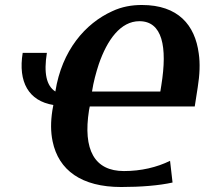

<svg xmlns="http://www.w3.org/2000/svg" viewBox="-20 -740 820 770"><path d="M71 -528C52 -411 95 -335 194 -319L190 -297C183 -252 183 -211 191 -173C215 -57 307 10 466 10C544 10 619 4 672 -8L662 -95C609 -69 546 -54 477 -54C359 -54 312 -139 337 -298L340 -313H761L773 -390C781 -440 783 -486 777 -526C762 -639 695 -720 549 -720C508 -720 468 -713 430 -695C322 -646 228 -538 202 -373C166 -396 155 -447 168 -528ZM349 -373C355 -412 365 -448 376 -482C410 -581 464 -655 539 -655C631 -655 652 -553 627 -398L623 -373Z"/></svg>

Font: Aerodynamic
Style: Obl
Weight: 500
Designer: Google
Version: Version 2.000980; 2014